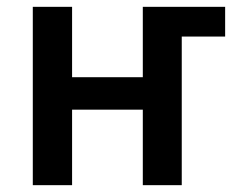

<svg xmlns="http://www.w3.org/2000/svg" viewBox="-20 -542 692 562"><path d="M76 0V-522H191V-316H398V-522H639V-435H512V0H398V-221H191V0Z"/></svg>

Font: Ubuntu Sans SemiBold
Style: Regular
Weight: 600
Designer: Dalton Maag Ltd
Foundry: Dalton Maag Ltd
Version: Version 1.006; ttfautohint (v1.8.4.7-5d5b)